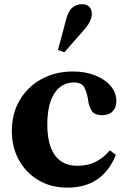

<svg xmlns="http://www.w3.org/2000/svg" viewBox="-20 -870 591 901"><path d="M296 10.5Q220 10.5 161.2 -24Q102.5 -58.5 69 -118.5Q35.5 -178.5 35.5 -255Q35.5 -336.5 72.2 -399.5Q109 -462.5 174 -498.5Q239 -534.5 322.5 -534.5Q380.5 -534.5 426.5 -516.2Q472.5 -498 499.2 -466.8Q526 -435.5 526 -395.5Q526 -365 508.2 -347.2Q490.5 -329.5 459.5 -329.5Q422.5 -329.5 410 -350.8Q397.5 -372 394.5 -394Q389.5 -432 377 -457.5Q364.5 -483 327.5 -483Q268 -483 235 -431.5Q202 -380 202 -286Q202 -191 237.8 -141.5Q273.5 -92 343 -92Q390.5 -92 427.2 -109.8Q464 -127.5 495.5 -164.5L523.5 -143Q462 10.5 296 10.5ZM282 -624.5 252 -635.5 292 -784.5Q309.5 -850.5 366.5 -850.5Q386.5 -850.5 398.8 -838Q411 -825.5 411 -805.5Q411 -790.5 403 -772Q395 -753.5 378 -734Z"/></svg>

Font: Libre Caslon Text
Style: Bold
Weight: 700
Designer: Pablo Impallari, Rodrigo Fuenzalida, Katja Schimmel
Foundry: Pablo Impallari, Rodrigo Fuenzalida
Version: Version 2.000